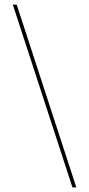

<svg xmlns="http://www.w3.org/2000/svg" viewBox="-20 -750 389 840"><path d="M36 -730H53L314 70H297Z"/></svg>

Font: Kantumruy Pro Thin
Style: Regular
Weight: 250
Version: Version 1.002